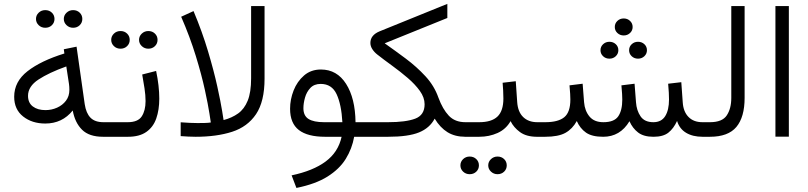

<svg xmlns="http://www.w3.org/2000/svg" viewBox="-20 -696 4112 977"><path d="M304.7 -599.6Q304.7 -618.2 318.6 -631.3Q332.5 -644.5 352.1 -644.5Q372.1 -644.5 385.5 -631.6Q398.9 -618.7 398.9 -599.6Q398.9 -580.6 385.5 -567.6Q372.1 -554.7 352.1 -554.7Q332.5 -554.7 318.6 -567.9Q304.7 -581.1 304.7 -599.6ZM163.1 -599.6Q163.1 -618.2 176.8 -631.3Q190.4 -644.5 210.4 -644.5Q230.5 -644.5 243.9 -631.6Q257.3 -618.7 257.3 -599.6Q257.3 -580.6 243.9 -567.6Q230.5 -554.7 210.4 -554.7Q190.4 -554.7 176.8 -567.9Q163.1 -581.1 163.1 -599.6ZM504.4 0Q433.6 0 397.5 -35.9Q361.3 -71.8 350.1 -133.8Q296.9 -67.4 210.4 -67.4Q143.1 -67.4 97.7 -103.3Q52.2 -139.2 52.2 -203.6Q52.2 -280.8 120.1 -333.7Q188 -386.7 307.6 -423.8L304.7 -445.3L369.6 -458.5L411.1 -166Q418 -120.1 440.4 -97.2Q462.9 -74.2 505.9 -74.2H524.9V0ZM333 -238.3Q333 -254.4 331.1 -268.1L317.4 -357.9Q229 -326.2 175.8 -291.3Q122.6 -256.3 122.6 -208.5Q122.6 -172.9 147 -154.3Q171.4 -135.7 211.4 -135.7Q242.7 -135.7 270.5 -148.2Q298.3 -160.6 315.7 -183.6Q333 -206.5 333 -238.3Z M687.5 -493.2Q687.5 -511.7 701.4 -524.9Q715.3 -538.1 734.9 -538.1Q754.9 -538.1 768.3 -525.1Q781.7 -512.2 781.7 -493.2Q781.7 -474.1 768.3 -461.2Q754.9 -448.2 734.9 -448.2Q715.3 -448.2 701.4 -461.4Q687.5 -474.6 687.5 -493.2ZM545.9 -493.2Q545.9 -511.7 559.6 -524.9Q573.2 -538.1 593.3 -538.1Q613.3 -538.1 626.7 -525.1Q640.1 -512.2 640.1 -493.2Q640.1 -474.1 626.7 -461.2Q613.3 -448.2 593.3 -448.2Q573.2 -448.2 559.6 -461.4Q545.9 -474.6 545.9 -493.2ZM505.4 -74.2H629.9Q682.1 -74.2 701.4 -104Q720.7 -133.8 720.7 -181.6Q720.7 -211.4 715.3 -246.8Q710 -282.2 703.6 -316.9L774.4 -335Q790.5 -258.8 790.5 -193.8Q790.5 -136.7 775.1 -93Q759.8 -49.3 724.6 -24.7Q689.5 0 630.9 0H505.4Z M975.6 0Q957 0 938 -1Q918.9 -2 899.4 -3.4V-73.7Q926.8 -71.8 946.3 -70.8Q965.8 -69.8 985.4 -69.8Q1008.3 -69.8 1024.2 -70.3Q1040 -70.8 1052.7 -72.8Q1052.7 -72.8 1045.9 -117.4Q1039.1 -162.1 1022.5 -238.5Q1005.9 -314.9 976.3 -411.4Q946.8 -507.8 901.9 -610.8L964.8 -639.6Q1009.3 -533.7 1038.8 -434.3Q1068.4 -335 1085.7 -256.1Q1103 -177.2 1110.4 -131.1Q1117.7 -85 1117.7 -85Q1160.2 -96.2 1191.7 -118.7Q1223.1 -141.1 1240.5 -183.8Q1257.8 -226.6 1257.8 -297.4V-665H1326.2V-295.9Q1326.2 -179.7 1283 -115.2Q1239.7 -50.8 1161.1 -25.4Q1082.5 0 975.6 0Z M1612.8 -342.3Q1694.8 -342.3 1741.2 -269Q1787.6 -195.8 1789.1 -74.2H1855V0H1782.2Q1771.5 60.5 1739.5 112.3Q1707.5 164.1 1646.7 202.4Q1585.9 240.7 1488.3 260.3L1463.9 196.3Q1573.2 173.3 1637.2 125.7Q1701.2 78.1 1718.3 0H1633.8Q1545.4 0 1500.7 -34.4Q1456.1 -68.8 1456.1 -142.6Q1456.1 -189.9 1474.1 -235.8Q1492.2 -281.7 1527.3 -312Q1562.5 -342.3 1612.8 -342.3ZM1628.9 -74.2H1722.2Q1717.3 -164.1 1692.9 -216.6Q1668.5 -269 1611.8 -269Q1578.6 -269 1559.3 -248.5Q1540 -228 1532 -199.2Q1523.9 -170.4 1523.9 -145.5Q1523.9 -106.9 1550 -90.6Q1576.2 -74.2 1628.9 -74.2Z M1937.5 -475.6Q1990.2 -438.5 2045.2 -397.5Q2100.1 -356.4 2145 -307.9Q2189.9 -259.3 2210.9 -199.2Q2232.4 -140.6 2263.7 -107.4Q2294.9 -74.2 2348.1 -74.2H2365.7V0H2348.1Q2294.9 0 2257.3 -23.2Q2219.7 -46.4 2191.9 -92.3Q2166.5 -44.4 2112.1 -22.2Q2057.6 0 1954.6 0H1835.4V-74.2H1954.1Q2045.4 -74.2 2093 -92.3Q2140.6 -110.4 2140.6 -165.5Q2140.6 -199.7 2116.5 -233.4Q2092.3 -267.1 2054.7 -299.3Q2017.1 -331.5 1975.6 -361.6Q1934.1 -391.6 1899.4 -418.9Q1884.3 -430.7 1874.5 -446Q1864.7 -461.4 1864.7 -477.5Q1864.7 -517.1 1911.6 -536.6L2256.3 -676.3V-604.5Z M2345.2 -74.2H2418.5Q2481.4 -74.2 2511.5 -103Q2541.5 -131.8 2541.5 -194.8Q2541.5 -216.8 2540.3 -236.6Q2539.1 -256.3 2537.6 -274.9L2604.5 -282.7L2611.8 -176.3Q2615.2 -126.5 2642.3 -100.3Q2669.4 -74.2 2713.9 -74.2H2728.5V0H2712.9Q2658.7 0 2626.2 -23.7Q2593.8 -47.4 2578.1 -79.6Q2554.7 -38.6 2512 -19.3Q2469.2 0 2418.5 0H2345.2ZM2464.4 145.5Q2464.4 127 2478.3 113.8Q2492.2 100.6 2511.7 100.6Q2531.7 100.6 2545.2 113.5Q2558.6 126.5 2558.6 145.5Q2558.6 164.6 2545.2 177.5Q2531.7 190.4 2511.7 190.4Q2492.2 190.4 2478.3 177.2Q2464.4 164.1 2464.4 145.5ZM2322.8 145.5Q2322.8 127 2336.4 113.8Q2350.1 100.6 2370.1 100.6Q2390.1 100.6 2403.6 113.5Q2417 126.5 2417 145.5Q2417 164.6 2403.6 177.5Q2390.1 190.4 2370.1 190.4Q2350.1 190.4 2336.4 177.2Q2322.8 164.1 2322.8 145.5Z M3108.4 -558.6Q3108.4 -577.1 3121.6 -589.6Q3134.8 -602.1 3153.8 -602.1Q3172.9 -602.1 3186 -589.6Q3199.2 -577.1 3199.2 -558.6Q3199.2 -540.5 3186 -528.1Q3172.9 -515.6 3153.8 -515.6Q3134.8 -515.6 3121.6 -528.1Q3108.4 -540.5 3108.4 -558.6ZM3181.2 -440.4Q3181.2 -458.5 3194.3 -470.9Q3207.5 -483.4 3226.6 -483.4Q3245.6 -483.4 3258.8 -471.2Q3272 -459 3272 -440.4Q3272 -422.4 3258.8 -409.9Q3245.6 -397.5 3226.6 -397.5Q3207.5 -397.5 3194.3 -409.9Q3181.2 -422.4 3181.2 -440.4ZM3035.6 -440.4Q3035.6 -458.5 3048.8 -470.9Q3062 -483.4 3081.1 -483.4Q3100.1 -483.4 3113.3 -471.2Q3126.5 -459 3126.5 -440.4Q3126.5 -422.4 3113.3 -409.9Q3100.1 -397.5 3081.1 -397.5Q3062 -397.5 3048.8 -409.9Q3035.6 -422.4 3035.6 -440.4ZM3305.2 0Q3255.4 0 3227.1 -21.7Q3198.7 -43.5 3183.1 -79.1Q3135.7 0 3049.3 0Q2992.2 0 2961.9 -21.2Q2931.6 -42.5 2915 -80.1Q2893.1 -40 2857.2 -20Q2821.3 0 2753.9 0H2709V-74.2H2754.9Q2820.3 -74.2 2851.3 -99.6Q2882.3 -125 2882.3 -189.5Q2882.3 -202.1 2881.3 -218.5Q2880.4 -234.9 2877.9 -261.7L2944.8 -270L2952.1 -175.8Q2955.6 -132.3 2979.5 -103.3Q3003.4 -74.2 3050.3 -74.2Q3105.5 -74.2 3126 -104.2Q3146.5 -134.3 3146.5 -189.5Q3146.5 -202.1 3145.5 -218.5Q3144.5 -234.9 3142.1 -261.7L3209 -270L3216.3 -175.8Q3219.2 -133.8 3239.5 -104Q3259.8 -74.2 3304.7 -74.2Q3345.7 -74.2 3365 -105.2Q3384.3 -136.2 3384.3 -189.5Q3384.3 -206.5 3383.3 -224.4Q3382.3 -242.2 3379.9 -270L3446.8 -277.8L3454.1 -175.8Q3457 -127.9 3483.2 -101.1Q3509.3 -74.2 3554.2 -74.2H3572.8V0H3555.2Q3504.9 0 3471.2 -20.3Q3437.5 -40.5 3425.3 -80.6Q3407.7 -42 3381.1 -21Q3354.5 0 3305.2 0Z M3553.2 -74.2H3592.8Q3655.3 -74.2 3678.2 -108.9Q3701.2 -143.6 3701.2 -197.8V-665H3769V-198.2Q3769 -100.1 3727.1 -50Q3685.1 0 3592.3 0H3553.2Z M3994.1 -665V-0.5H3925.8V-665Z"/></svg>

Font: Vazirmatn RD UI Light
Style: Regular
Weight: 300
Designer: Saber Rastikerdar
Foundry: Saber Rastikerdar
Version: Version 33.003